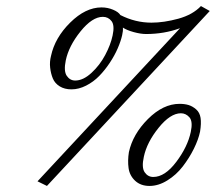

<svg xmlns="http://www.w3.org/2000/svg" viewBox="-20 -595 705 627"><path d="M449.7 -83Q441.9 -47.9 452.4 -32.5Q462.9 -17.1 480.5 -17.1Q518.6 -17.1 555.7 -66.4Q592.8 -115.7 603 -164.1Q610.4 -198.2 598.6 -211.9Q586.9 -225.1 570.8 -225.1Q536.1 -225.1 497.8 -177.5Q459.5 -129.9 449.7 -83ZM400.9 -98.1Q413.6 -156.7 463.1 -206.3Q512.7 -255.9 566.4 -255.9Q583 -255.9 595.9 -252Q608.9 -248 620.6 -237.8Q632.3 -227.5 635 -210Q637.7 -192.4 633.3 -165Q627.9 -139.2 613 -109.1Q598.1 -79.1 576.9 -51.5Q555.7 -23.9 526.6 -5.9Q497.6 12.2 468.3 12.2Q439.5 12.2 421.4 -4.6Q403.3 -21.5 399.9 -45.9Q396.5 -70.3 400.9 -98.1ZM474.6 -521Q515.1 -521 562.3 -533.9Q609.4 -546.9 636.2 -575.2L665 -559.1L133.3 12.2L102.5 -2.9L567.9 -502.9Q516.1 -483.9 457 -483.9Q439.5 -483.9 416.5 -490.2Q393.6 -496.6 381.3 -504.9Q382.3 -494.1 378.9 -480Q374.5 -460.4 364.5 -437.3Q354.5 -414.1 338.6 -390.1Q322.8 -366.2 304 -346.9Q285.2 -327.6 261.2 -315.4Q237.3 -303.2 213.4 -303.2Q190.9 -303.2 175 -313Q159.2 -322.8 152.6 -338.6Q146 -354.5 143.8 -373.8Q141.6 -393.1 146.5 -412.1Q159.2 -471.7 209.2 -521.2Q259.3 -570.8 311.5 -570.8Q331.5 -570.8 349.4 -563.2Q367.2 -555.7 373 -545.9Q421.9 -521 474.6 -521ZM194.8 -397.9Q187.5 -362.8 198 -347.4Q208.5 -332 225.6 -332Q251.5 -332 278.6 -356.9Q305.7 -381.8 323.5 -415.3Q341.3 -448.7 347.7 -479Q355 -512.2 344.2 -526.1Q333.5 -540 315.9 -540Q281.2 -540 242.9 -492.4Q204.6 -444.8 194.8 -397.9Z"/></svg>

Font: Linux Biolinum G
Style: Italic
Weight: 400
Italic angle: -12°
Designer: Philipp H. Poll
Foundry: Philipp H. Poll
Version: Version 0.5.1